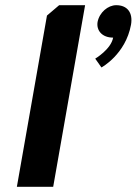

<svg xmlns="http://www.w3.org/2000/svg" viewBox="-20 -720 527 740"><path d="M356 -635C351 -603 373 -575 416 -575C408 -530 347 -494 347 -494L371 -460C371 -460 464 -510 485 -625C493 -672 470 -700 428 -700C396 -700 363 -672 356 -635ZM45 0H185L308 -700H208L161 -660Z"/></svg>

Font: Scada
Style: Bold Italic
Weight: 700
Designer: Jovanny Lemonad
Foundry: Jovanny Lemonad
Version: Version 3.005